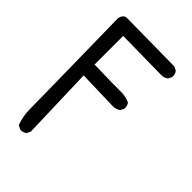

<svg xmlns="http://www.w3.org/2000/svg" viewBox="-225 -867 950 950"><g transform="rotate(45 250.0 -392.0)"><path d="M101.6 -9.8 82 -19.5Q64.5 -64.5 64.5 -117.7Q64.5 -170.9 54.7 -742.2Q63.5 -777.3 91.8 -773.4L420.9 -769.5L440.4 -759.8Q452.1 -746.1 450.2 -724.6L440.4 -705.1Q426.8 -695.3 411.1 -693.4L134.8 -697.3V-497.1Q284.2 -493.2 319.3 -494.1Q354.5 -495.1 383.8 -481.4Q395.5 -467.8 393.6 -446.3L383.8 -426.8Q366.2 -415 344.7 -415L134.8 -420.9L146.5 -39.1L136.7 -19.5Q123 -7.8 101.6 -9.8Z"/></g></svg>

Font: NaikaiFont
Style: Regular
Weight: 400
Version: Version 1.67